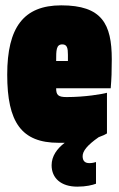

<svg xmlns="http://www.w3.org/2000/svg" viewBox="-20 -524 445 718"><path d="M380 -25V-177C361 -172 299 -161 229 -161C197 -161 190 -169 190 -194H394C397 -231 398 -255 398 -302C398 -435 361 -504 209 -504C68 -504 7 -421 7 -245C7 -67 60 10 199 10C207 10 214 10 222 10C193 32 173 60 173 94C173 142 208 174 269 174C302 174 326 168 339 163V82C332 84 325 86 314 86C298 86 289 78 289 60C289 41 306 19 349 -11C363 -16 374 -21 380 -25ZM213 -358C231 -358 234 -344 234 -319V-296H190C190 -336 190 -358 213 -358Z"/></svg>

Font: Blinker Headline
Style: Regular
Weight: 900
Width: 4
Designer: Juergen Huber
Foundry: supertype
Version: Version 1.015;PS 1.15;hotconv 1.0.88;makeotf.lib2.5.647800